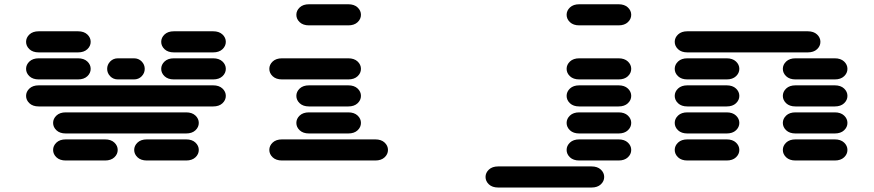

<svg xmlns="http://www.w3.org/2000/svg" viewBox="-20 -756 4040 888"><path d="M284.2 -13.7H465.8Q493.2 -13.7 508.8 -28.3Q524.4 -43 524.4 -62.5Q524.4 -82 508.8 -96.7Q493.2 -111.3 465.8 -111.3H284.2Q256.8 -111.3 241.2 -96.7Q225.6 -82 225.6 -62.5Q225.6 -43 241.2 -28.3Q256.8 -13.7 284.2 -13.7ZM659.2 -13.7H840.8Q868.2 -13.7 883.8 -28.3Q899.4 -43 899.4 -62.5Q899.4 -82 883.8 -96.7Q868.2 -111.3 840.8 -111.3H659.2Q631.8 -111.3 616.2 -96.7Q600.6 -82 600.6 -62.5Q600.6 -43 616.2 -28.3Q631.8 -13.7 659.2 -13.7ZM284.2 -138.7H840.8Q868.2 -138.7 883.8 -153.3Q899.4 -168 899.4 -187.5Q899.4 -207 883.8 -221.7Q868.2 -236.3 840.8 -236.3H284.2Q256.8 -236.3 241.2 -221.7Q225.6 -207 225.6 -187.5Q225.6 -168 241.2 -153.3Q256.8 -138.7 284.2 -138.7ZM159.2 -263.7H965.8Q993.2 -263.7 1008.8 -278.3Q1024.4 -293 1024.4 -312.5Q1024.4 -332 1008.8 -346.7Q993.2 -361.3 965.8 -361.3H159.2Q131.8 -361.3 116.2 -346.7Q100.6 -332 100.6 -312.5Q100.6 -293 116.2 -278.3Q131.8 -263.7 159.2 -263.7ZM159.2 -388.7H340.8Q368.2 -388.7 383.8 -403.3Q399.4 -418 399.4 -437.5Q399.4 -457 383.8 -471.7Q368.2 -486.3 340.8 -486.3H159.2Q131.8 -486.3 116.2 -471.7Q100.6 -457 100.6 -437.5Q100.6 -418 116.2 -403.3Q131.8 -388.7 159.2 -388.7ZM525.4 -388.7H599.6Q621.1 -388.7 635.3 -403.3Q649.4 -418 649.4 -437.5Q649.4 -457 635.3 -471.7Q621.1 -486.3 599.6 -486.3H525.4Q503.9 -486.3 489.7 -471.7Q475.6 -457 475.6 -437.5Q475.6 -418 489.7 -403.3Q503.9 -388.7 525.4 -388.7ZM784.2 -388.7H965.8Q993.2 -388.7 1008.8 -403.3Q1024.4 -418 1024.4 -437.5Q1024.4 -457 1008.8 -471.7Q993.2 -486.3 965.8 -486.3H784.2Q756.8 -486.3 741.2 -471.7Q725.6 -457 725.6 -437.5Q725.6 -418 741.2 -403.3Q756.8 -388.7 784.2 -388.7ZM159.2 -513.7H340.8Q368.2 -513.7 383.8 -528.3Q399.4 -543 399.4 -562.5Q399.4 -582 383.8 -596.7Q368.2 -611.3 340.8 -611.3H159.2Q131.8 -611.3 116.2 -596.7Q100.6 -582 100.6 -562.5Q100.6 -543 116.2 -528.3Q131.8 -513.7 159.2 -513.7ZM784.2 -513.7H965.8Q993.2 -513.7 1008.8 -528.3Q1024.4 -543 1024.4 -562.5Q1024.4 -582 1008.8 -596.7Q993.2 -611.3 965.8 -611.3H784.2Q756.8 -611.3 741.2 -596.7Q725.6 -582 725.6 -562.5Q725.6 -543 741.2 -528.3Q756.8 -513.7 784.2 -513.7Z M1284.2 -13.7H1715.8Q1743.2 -13.7 1758.8 -28.3Q1774.4 -43 1774.4 -62.5Q1774.4 -82 1758.8 -96.7Q1743.2 -111.3 1715.8 -111.3H1284.2Q1256.8 -111.3 1241.2 -96.7Q1225.6 -82 1225.6 -62.5Q1225.6 -43 1241.2 -28.3Q1256.8 -13.7 1284.2 -13.7ZM1409.2 -138.7H1590.8Q1618.2 -138.7 1633.8 -153.3Q1649.4 -168 1649.4 -187.5Q1649.4 -207 1633.8 -221.7Q1618.2 -236.3 1590.8 -236.3H1409.2Q1381.8 -236.3 1366.2 -221.7Q1350.6 -207 1350.6 -187.5Q1350.6 -168 1366.2 -153.3Q1381.8 -138.7 1409.2 -138.7ZM1409.2 -263.7H1590.8Q1618.2 -263.7 1633.8 -278.3Q1649.4 -293 1649.4 -312.5Q1649.4 -332 1633.8 -346.7Q1618.2 -361.3 1590.8 -361.3H1409.2Q1381.8 -361.3 1366.2 -346.7Q1350.6 -332 1350.6 -312.5Q1350.6 -293 1366.2 -278.3Q1381.8 -263.7 1409.2 -263.7ZM1284.2 -388.7H1590.8Q1618.2 -388.7 1633.8 -403.3Q1649.4 -418 1649.4 -437.5Q1649.4 -457 1633.8 -471.7Q1618.2 -486.3 1590.8 -486.3H1284.2Q1256.8 -486.3 1241.2 -471.7Q1225.6 -457 1225.6 -437.5Q1225.6 -418 1241.2 -403.3Q1256.8 -388.7 1284.2 -388.7ZM1409.2 -638.7H1590.8Q1618.2 -638.7 1633.8 -653.3Q1649.4 -668 1649.4 -687.5Q1649.4 -707 1633.8 -721.7Q1618.2 -736.3 1590.8 -736.3H1409.2Q1381.8 -736.3 1366.2 -721.7Q1350.6 -707 1350.6 -687.5Q1350.6 -668 1366.2 -653.3Q1381.8 -638.7 1409.2 -638.7Z M2284.2 111.3H2715.8Q2743.2 111.3 2758.8 96.7Q2774.4 82 2774.4 62.5Q2774.4 43 2758.8 28.3Q2743.2 13.7 2715.8 13.7H2284.2Q2256.8 13.7 2241.2 28.3Q2225.6 43 2225.6 62.5Q2225.6 82 2241.2 96.7Q2256.8 111.3 2284.2 111.3ZM2659.2 -13.7H2840.8Q2868.2 -13.7 2883.8 -28.3Q2899.4 -43 2899.4 -62.5Q2899.4 -82 2883.8 -96.7Q2868.2 -111.3 2840.8 -111.3H2659.2Q2631.8 -111.3 2616.2 -96.7Q2600.6 -82 2600.6 -62.5Q2600.6 -43 2616.2 -28.3Q2631.8 -13.7 2659.2 -13.7ZM2659.2 -138.7H2840.8Q2868.2 -138.7 2883.8 -153.3Q2899.4 -168 2899.4 -187.5Q2899.4 -207 2883.8 -221.7Q2868.2 -236.3 2840.8 -236.3H2659.2Q2631.8 -236.3 2616.2 -221.7Q2600.6 -207 2600.6 -187.5Q2600.6 -168 2616.2 -153.3Q2631.8 -138.7 2659.2 -138.7ZM2659.2 -263.7H2840.8Q2868.2 -263.7 2883.8 -278.3Q2899.4 -293 2899.4 -312.5Q2899.4 -332 2883.8 -346.7Q2868.2 -361.3 2840.8 -361.3H2659.2Q2631.8 -361.3 2616.2 -346.7Q2600.6 -332 2600.6 -312.5Q2600.6 -293 2616.2 -278.3Q2631.8 -263.7 2659.2 -263.7ZM2659.2 -388.7H2840.8Q2868.2 -388.7 2883.8 -403.3Q2899.4 -418 2899.4 -437.5Q2899.4 -457 2883.8 -471.7Q2868.2 -486.3 2840.8 -486.3H2659.2Q2631.8 -486.3 2616.2 -471.7Q2600.6 -457 2600.6 -437.5Q2600.6 -418 2616.2 -403.3Q2631.8 -388.7 2659.2 -388.7ZM2659.2 -638.7H2840.8Q2868.2 -638.7 2883.8 -653.3Q2899.4 -668 2899.4 -687.5Q2899.4 -707 2883.8 -721.7Q2868.2 -736.3 2840.8 -736.3H2659.2Q2631.8 -736.3 2616.2 -721.7Q2600.6 -707 2600.6 -687.5Q2600.6 -668 2616.2 -653.3Q2631.8 -638.7 2659.2 -638.7Z M3159.2 -13.7H3340.8Q3368.2 -13.7 3383.8 -28.3Q3399.4 -43 3399.4 -62.5Q3399.4 -82 3383.8 -96.7Q3368.2 -111.3 3340.8 -111.3H3159.2Q3131.8 -111.3 3116.2 -96.7Q3100.6 -82 3100.6 -62.5Q3100.6 -43 3116.2 -28.3Q3131.8 -13.7 3159.2 -13.7ZM3659.2 -13.7H3840.8Q3868.2 -13.7 3883.8 -28.3Q3899.4 -43 3899.4 -62.5Q3899.4 -82 3883.8 -96.7Q3868.2 -111.3 3840.8 -111.3H3659.2Q3631.8 -111.3 3616.2 -96.7Q3600.6 -82 3600.6 -62.5Q3600.6 -43 3616.2 -28.3Q3631.8 -13.7 3659.2 -13.7ZM3159.2 -138.7H3340.8Q3368.2 -138.7 3383.8 -153.3Q3399.4 -168 3399.4 -187.5Q3399.4 -207 3383.8 -221.7Q3368.2 -236.3 3340.8 -236.3H3159.2Q3131.8 -236.3 3116.2 -221.7Q3100.6 -207 3100.6 -187.5Q3100.6 -168 3116.2 -153.3Q3131.8 -138.7 3159.2 -138.7ZM3659.2 -138.7H3840.8Q3868.2 -138.7 3883.8 -153.3Q3899.4 -168 3899.4 -187.5Q3899.4 -207 3883.8 -221.7Q3868.2 -236.3 3840.8 -236.3H3659.2Q3631.8 -236.3 3616.2 -221.7Q3600.6 -207 3600.6 -187.5Q3600.6 -168 3616.2 -153.3Q3631.8 -138.7 3659.2 -138.7ZM3159.2 -263.7H3340.8Q3368.2 -263.7 3383.8 -278.3Q3399.4 -293 3399.4 -312.5Q3399.4 -332 3383.8 -346.7Q3368.2 -361.3 3340.8 -361.3H3159.2Q3131.8 -361.3 3116.2 -346.7Q3100.6 -332 3100.6 -312.5Q3100.6 -293 3116.2 -278.3Q3131.8 -263.7 3159.2 -263.7ZM3659.2 -263.7H3840.8Q3868.2 -263.7 3883.8 -278.3Q3899.4 -293 3899.4 -312.5Q3899.4 -332 3883.8 -346.7Q3868.2 -361.3 3840.8 -361.3H3659.2Q3631.8 -361.3 3616.2 -346.7Q3600.6 -332 3600.6 -312.5Q3600.6 -293 3616.2 -278.3Q3631.8 -263.7 3659.2 -263.7ZM3159.2 -388.7H3340.8Q3368.2 -388.7 3383.8 -403.3Q3399.4 -418 3399.4 -437.5Q3399.4 -457 3383.8 -471.7Q3368.2 -486.3 3340.8 -486.3H3159.2Q3131.8 -486.3 3116.2 -471.7Q3100.6 -457 3100.6 -437.5Q3100.6 -418 3116.2 -403.3Q3131.8 -388.7 3159.2 -388.7ZM3659.2 -388.7H3840.8Q3868.2 -388.7 3883.8 -403.3Q3899.4 -418 3899.4 -437.5Q3899.4 -457 3883.8 -471.7Q3868.2 -486.3 3840.8 -486.3H3659.2Q3631.8 -486.3 3616.2 -471.7Q3600.6 -457 3600.6 -437.5Q3600.6 -418 3616.2 -403.3Q3631.8 -388.7 3659.2 -388.7ZM3159.2 -513.7H3715.8Q3743.2 -513.7 3758.8 -528.3Q3774.4 -543 3774.4 -562.5Q3774.4 -582 3758.8 -596.7Q3743.2 -611.3 3715.8 -611.3H3159.2Q3131.8 -611.3 3116.2 -596.7Q3100.6 -582 3100.6 -562.5Q3100.6 -543 3116.2 -528.3Q3131.8 -513.7 3159.2 -513.7Z"/></svg>

Font: Sixtyfour Convergence
Style: Regular
Weight: 400
Designer: Jens Kutilek
Foundry: Jens Kutilek
Version: Version 2.001